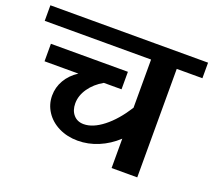

<svg xmlns="http://www.w3.org/2000/svg" viewBox="-132 -783 1032 928"><g transform="rotate(20 383.5 -319.0)"><path d="M789 -558H657V0H525V-151Q482 -111 430.5 -89.5Q379 -68 325 -68Q271 -68 227.5 -89.5Q184 -111 159.5 -148.5Q135 -186 135 -231Q135 -274 156.5 -311Q178 -348 218 -374H44V-464H440V-374H349Q305 -349 279 -311.5Q253 -274 253 -234Q253 -198 272.5 -175.5Q292 -153 325 -153Q372 -153 425 -194.5Q478 -236 525 -310V-558H-22V-638H789Z"/></g></svg>

Font: AmikoBold
Style: Bold
Weight: 700
Designer: Pablo Impallari, Rodrigo Fuenzalida, Andres Torresi
Foundry: Impallari Type
Version: Version 1.000; ttfautohint (v1.3)